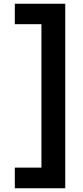

<svg xmlns="http://www.w3.org/2000/svg" viewBox="-20 -831 442 1024"><path d="M328 173H59V63H201V-702H59V-811H328Z"/></svg>

Font: DM Sans 9pt
Style: Bold
Weight: 700
Version: Version 4.004;gftools[0.9.30]